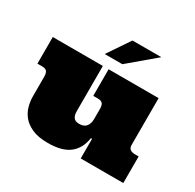

<svg xmlns="http://www.w3.org/2000/svg" viewBox="-166 -935 1150 1133"><g transform="rotate(30 409.0 -368.5)"><path d="M728 -220.2Q728 -196.8 741.5 -189Q754.9 -181.2 772 -181.2H797.9V0H507.8V-133.8H500Q488.8 -59.1 439 -20.5Q389.2 18.1 293.9 18.1Q227.1 18.1 185.1 -1Q143.1 -20 120.1 -49.1Q97.2 -78.1 88.6 -112.1Q80.1 -146 80.1 -175.8V-309.1Q80.1 -335 71 -345.9Q62 -356.9 36.1 -356.9H6.8V-538.1H348.1V-230Q348.1 -210.9 352.5 -199.5Q356.9 -188 364 -181.9Q371.1 -175.8 380.1 -173.8Q389.2 -171.9 397 -171.9Q429.2 -171.9 444.6 -190.4Q460 -209 460 -243.2V-309.1Q460 -335 450.9 -345.9Q441.9 -356.9 416 -356.9H387.2V-538.1H728ZM621.1 -755.4 442.4 -604.5H322.3L424.3 -755.4Z"/></g></svg>

Font: Ultra
Style: Regular
Weight: 400
Designer: Astigmatic (AOETI)
Foundry: Astigmatic (AOETI)
Version: Version 1.001